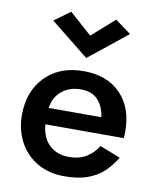

<svg xmlns="http://www.w3.org/2000/svg" viewBox="-83 -787 704 862"><g transform="rotate(10 269.5 -356.5)"><path d="M274 -632 377 -723 449 -670 274 -530 99 -670 172 -723ZM500 -115Q477 -77 447 -49Q417 -21 374 -5.5Q331 10 269 10Q198 10 145 -21Q92 -52 63 -106.5Q34 -161 34 -230Q34 -243 35 -255Q36 -267 38 -279Q52 -364 114 -417Q176 -470 274 -470Q381 -470 442.5 -407Q504 -344 504 -235Q504 -229 503.5 -221Q503 -213 503 -205H145Q151 -142 186 -110.5Q221 -79 274 -79Q321 -79 353.5 -99Q386 -119 406 -152ZM273 -387Q224 -387 189 -358.5Q154 -330 147 -280H387Q381 -328 353 -358Q325 -388 273 -387Z"/></g></svg>

Font: Jost* Medium
Style: Regular
Weight: 500
Version: Version 3.7